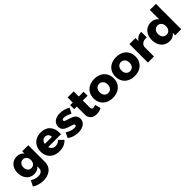

<svg xmlns="http://www.w3.org/2000/svg" viewBox="311 -2257 3973 3973"><g transform="rotate(-45 2297.5 -270.5)"><path d="M586 -541V-48Q586 27 549 83.5Q512 140 445.5 170.5Q379 201 292 201Q224 201 161 182Q98 163 50 131L112 8Q149 33 192 47Q235 61 279 61Q339 61 374 33Q409 5 409 -43V-101Q355 -30 255 -30Q188 -30 135.5 -62.5Q83 -95 53.5 -154.5Q24 -214 24 -291Q24 -367 52.5 -425Q81 -483 133 -515Q185 -547 251 -547Q301 -547 341.5 -528.5Q382 -510 409 -475V-541ZM409 -286Q409 -343 379 -378Q349 -413 300 -413Q251 -413 220.5 -377.5Q190 -342 190 -286Q190 -230 220.5 -195Q251 -160 300 -160Q349 -160 379 -195Q409 -230 409 -286Z M1228 -255Q1228 -234 1227 -223H851Q864 -177 896 -152.5Q928 -128 974 -128Q1009 -128 1041.5 -142Q1074 -156 1101 -183L1194 -90Q1152 -43 1092.5 -18.5Q1033 6 958 6Q871 6 806 -28Q741 -62 706.5 -124Q672 -186 672 -268Q672 -351 707 -414.5Q742 -478 806 -512.5Q870 -547 954 -547Q1086 -547 1157 -469Q1228 -391 1228 -255ZM1055 -318Q1055 -365 1027.5 -393.5Q1000 -422 955 -422Q913 -422 884.5 -394Q856 -366 847 -318Z M1508 -425Q1485 -425 1471 -416.5Q1457 -408 1457 -391Q1457 -373 1479 -362Q1501 -351 1549 -338Q1607 -321 1645.5 -304.5Q1684 -288 1712 -254.5Q1740 -221 1740 -167Q1740 -85 1676.5 -38.5Q1613 8 1511 8Q1442 8 1379 -11.5Q1316 -31 1267 -69L1323 -184Q1369 -152 1419.5 -134.5Q1470 -117 1515 -117Q1541 -117 1556.5 -125.5Q1572 -134 1572 -150Q1572 -170 1549.5 -181Q1527 -192 1479 -205Q1422 -222 1385 -238.5Q1348 -255 1320.5 -288Q1293 -321 1293 -374Q1293 -456 1355 -502.5Q1417 -549 1515 -549Q1574 -549 1631.5 -533Q1689 -517 1740 -486L1680 -370Q1575 -425 1508 -425Z M2188 -28Q2158 -11 2119 -1.5Q2080 8 2040 8Q1960 8 1910.5 -38Q1861 -84 1861 -165V-397H1786V-515H1861V-665H2038V-515H2178V-397H2038V-193Q2038 -136 2085 -136Q2114 -136 2154 -154Z M2817 -271Q2817 -188 2780 -125.5Q2743 -63 2676 -28.5Q2609 6 2521 6Q2433 6 2366 -28.5Q2299 -63 2262.5 -125.5Q2226 -188 2226 -271Q2226 -353 2262.5 -415.5Q2299 -478 2366 -512.5Q2433 -547 2521 -547Q2609 -547 2676 -512.5Q2743 -478 2780 -415.5Q2817 -353 2817 -271ZM2405 -269Q2405 -208 2437 -171Q2469 -134 2521 -134Q2574 -134 2606 -171Q2638 -208 2638 -269Q2638 -329 2605.5 -366Q2573 -403 2521 -403Q2469 -403 2437 -366Q2405 -329 2405 -269Z M3455 -271Q3455 -188 3418 -125.5Q3381 -63 3314 -28.5Q3247 6 3159 6Q3071 6 3004 -28.5Q2937 -63 2900.5 -125.5Q2864 -188 2864 -271Q2864 -353 2900.5 -415.5Q2937 -478 3004 -512.5Q3071 -547 3159 -547Q3247 -547 3314 -512.5Q3381 -478 3418 -415.5Q3455 -353 3455 -271ZM3043 -269Q3043 -208 3075 -171Q3107 -134 3159 -134Q3212 -134 3244 -171Q3276 -208 3276 -269Q3276 -329 3243.5 -366Q3211 -403 3159 -403Q3107 -403 3075 -366Q3043 -329 3043 -269Z M3898 -548V-385Q3889 -386 3871 -386Q3808 -386 3769 -356.5Q3730 -327 3724 -276V0H3546V-541H3724V-451Q3752 -498 3796.5 -523Q3841 -548 3898 -548Z M4522 -742V0H4344V-70Q4316 -32 4275.5 -12.5Q4235 7 4184 7Q4109 7 4052 -28Q3995 -63 3963.5 -126.5Q3932 -190 3932 -273Q3932 -355 3963 -417Q3994 -479 4050 -513Q4106 -547 4180 -547Q4232 -547 4273.5 -527Q4315 -507 4344 -470V-742ZM4344 -268Q4344 -329 4312 -366Q4280 -403 4228 -403Q4176 -403 4143.5 -365.5Q4111 -328 4111 -268Q4111 -208 4143.5 -170.5Q4176 -133 4228 -133Q4280 -133 4312 -170.5Q4344 -208 4344 -268Z"/></g></svg>

Font: Montserrat V1
Style: Bold
Weight: 700
Designer: Julieta Ulanovsky
Foundry: Julieta Ulanovsky
Version: Version 6.001